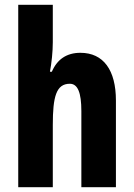

<svg xmlns="http://www.w3.org/2000/svg" viewBox="-20 -780 558 800"><path d="M200 -604V-760H56V0H200V-259C200 -377 214 -431 271 -431C304 -431 319 -394 319 -317V0H463V-361C463 -488 411 -560 315 -560C258 -560 218 -533 196 -481H188C195 -517 200 -565 200 -604Z"/></svg>

Font: Noto Sans Gurmukhi UI ExtraCondensed ExtraBold
Style: Regular
Weight: 800
Width: 2
Designer: Jelle Bosma - Monotype Design Team
Foundry: Monotype Imaging Inc.
Version: Version 2.004